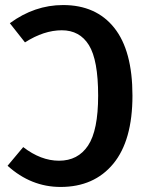

<svg xmlns="http://www.w3.org/2000/svg" viewBox="-20 -726 584 761"><path d="M230 -706Q361 -706 433 -615.5Q505 -525 505 -347Q505 -169 429 -77Q353 15 220 15Q103 15 10 -69L72 -143Q142 -89 214 -89Q289 -89 329 -149Q369 -209 369 -347Q369 -488 332.5 -547Q296 -606 225 -606Q154 -606 79 -558L19 -634Q117 -706 230 -706Z"/></svg>

Font: Fira Sans Condensed Medium
Style: Regular
Weight: 500
Width: 3
Designer: Carrois Corporate & Edenspiekermann AG
Foundry: Carrois Corporate GbR & Edenspiekermann AG
Version: Version 4.203;PS 004.203;hotconv 1.0.88;makeotf.lib2.5.64775